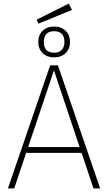

<svg xmlns="http://www.w3.org/2000/svg" viewBox="-20 -1044 599 1064"><path d="M379 -989 193 -913 183 -935 361 -1024ZM192 -811Q192 -850 216.5 -873.5Q241 -897 280 -897Q319 -897 343.5 -873.5Q368 -850 368 -811Q368 -773 343.5 -749.5Q319 -726 280 -726Q241 -726 216.5 -749.5Q192 -773 192 -811ZM337 -811Q337 -871 280 -871Q223 -871 223 -811Q223 -752 280 -752Q307 -752 322 -767.5Q337 -783 337 -811ZM498 0 432 -197H125L59 0H24L258 -682H301L535 0ZM136 -229H421L279 -654Z"/></svg>

Font: Fira Sans UltraLight
Style: Regular
Weight: 200
Designer: Carrois Corporate & Edenspiekermann AG
Foundry: Carrois Corporate GbR & Edenspiekermann AG
Version: Version 4.106;PS 004.106;hotconv 1.0.70;makeotf.lib2.5.58329